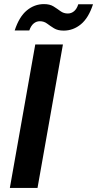

<svg xmlns="http://www.w3.org/2000/svg" viewBox="-20 -917 474 937"><path d="M28.1 0 152.1 -700H287.1L163.1 0ZM51.7 -768.4Q73.6 -835.4 110.9 -866.2Q148.2 -897 194.6 -897Q223.4 -897 241.5 -885.5Q259.7 -874 275.1 -862.6Q290.6 -851.1 311 -851.1Q328 -851.1 341.5 -862.3Q355 -873.6 362 -896.1H433.9Q412.4 -829.6 374.9 -798.6Q337.3 -767.6 290.6 -767.6Q261.8 -767.6 243.4 -779Q225.1 -790.4 209.8 -801.9Q194.6 -813.4 174.2 -813.4Q157.6 -813.4 144.3 -802.4Q131 -791.4 123 -768.4Z"/></svg>

Font: DM Sans 9pt
Style: Italic
Weight: 400
Italic angle: -10°
Designer: Colophon Foundry, Jonny Pinhorn
Foundry: Colophon Foundry
Version: Version 4.004